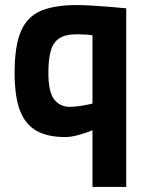

<svg xmlns="http://www.w3.org/2000/svg" viewBox="-20 -532 583 762"><path d="M347 210V-15Q326 -6 294.5 3Q263 12 239 12Q171 12 126.5 -12Q82 -36 60 -91.5Q38 -147 38 -243Q38 -351 63.5 -409Q89 -467 143.5 -489.5Q198 -512 286 -512Q307 -512 341.5 -510Q376 -508 414 -505Q452 -502 481 -499V210ZM257 -108Q279 -108 305 -112.5Q331 -117 347 -121V-392Q335 -394 317.5 -395Q300 -396 286 -396Q240 -396 215.5 -380Q191 -364 181.5 -330.5Q172 -297 172 -243Q172 -167 195 -137.5Q218 -108 257 -108Z"/></svg>

Font: Titillium Web
Style: Bold
Weight: 700
Designer: Mohamed Gaber, Accademia di Belle Arti di Urbino
Foundry: Kief Type Foundry, Accademia di Belle Arti di Urbino
Version: Version 3.000